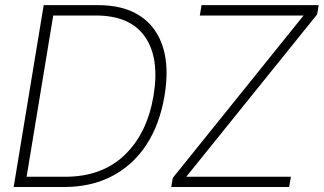

<svg xmlns="http://www.w3.org/2000/svg" viewBox="-20 -748 1295 768"><path d="M236.3 0H34.7L154.8 -727.5H372.1Q474.6 -727.5 540.3 -684.3Q606 -641.1 631.6 -560.1Q657.2 -479 638.2 -365.7Q619.1 -250.5 565.4 -168.7Q511.7 -86.9 428.2 -43.5Q344.7 0 236.3 0ZM86.4 -41H241.2Q387.2 -41 478 -127.4Q568.8 -213.9 594.2 -365.7Q619.1 -516.1 559.8 -601.1Q500.5 -686 363.3 -686H192.9ZM665 0 670.9 -36.1 1194.3 -686H779.3L786.1 -727.5H1254.9L1248.5 -690.4L725.1 -41H1143.6L1136.7 0Z"/></svg>

Font: Inter Display Extra Light
Style: Italic
Weight: 200
Italic angle: -9.39999°
Designer: Rasmus Andersson
Foundry: rsms
Version: Version 4.000;git-4fc901f